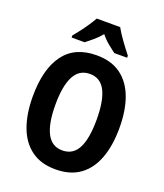

<svg xmlns="http://www.w3.org/2000/svg" viewBox="-167 -1044 992 1163"><g transform="rotate(20 329.0 -462.0)"><path d="M609 -358Q609 -245 578.5 -162.5Q548 -80 486 -35Q424 10 329 10Q235 10 173 -35.5Q111 -81 80.5 -164Q50 -247 50 -359Q50 -535 120 -630Q190 -725 330 -725Q425 -725 486.5 -680Q548 -635 578.5 -553Q609 -471 609 -358ZM196 -358Q196 -238 228.5 -175Q261 -112 329 -112Q398 -112 430 -174Q462 -236 462 -358Q462 -480 430 -542.5Q398 -605 330 -605Q261 -605 228.5 -542Q196 -479 196 -358ZM404 -934Q422 -901 451 -861Q480 -821 507 -787V-774H424Q404 -789 377 -811Q350 -833 328 -861Q305 -833 278 -810.5Q251 -788 233 -774H149V-787Q165 -806 185.5 -833Q206 -860 224 -887Q242 -914 253 -934Z"/></g></svg>

Font: Noto Sans Gujarati Condensed
Style: Bold
Weight: 700
Width: 3
Designer: Jelle Bosma - Monotype Design Team, Universal Thirst
Foundry: Monotype Imaging Inc.
Version: Version 2.106; ttfautohint (v1.8.4.7-5d5b)